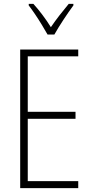

<svg xmlns="http://www.w3.org/2000/svg" viewBox="-20 -969 475 989"><path d="M383 0H84V-714H383V-679H123V-393H369V-357H123V-36H383ZM225 -791Q212 -814 195 -842Q178 -870 160 -896.5Q142 -923 128 -941V-949H152Q174 -925 198.5 -892.5Q223 -860 242 -829Q264 -861 286 -889.5Q308 -918 334 -949H358V-941Q335 -910 307 -867.5Q279 -825 260 -791Z"/></svg>

Font: Noto Sans Thai Cond ExtLt
Style: Regular
Weight: 200
Width: 3
Designer: Monotype Design Team
Foundry: Monotype Imaging Inc.
Version: Version 2.002; ttfautohint (v1.8.4.7-5d5b)